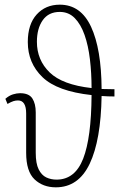

<svg xmlns="http://www.w3.org/2000/svg" viewBox="-20 -792 562 822"><path d="M219 10Q164 10 128 -24Q92 -58 92 -138V-306Q92 -362 57 -362Q47 -362 37.5 -359Q28 -356 12 -347L3 -369Q19 -383 35.5 -388Q52 -393 66 -393Q104 -393 118.5 -370.5Q133 -348 133 -311V-138Q133 -92 145.5 -67Q158 -42 178 -32.5Q198 -23 222 -23Q301 -23 336 -112.5Q371 -202 372 -385Q225 -401 162 -461.5Q99 -522 99 -612Q99 -688 137 -730Q175 -772 236 -772Q326 -772 370 -677Q414 -582 415 -411Q441 -410 470 -410V-379Q441 -379 415 -381Q412 -192 364 -91Q316 10 219 10ZM138 -613Q138 -535 192.5 -482Q247 -429 372 -415Q372 -479 365 -538Q358 -597 342 -642.5Q326 -688 300 -714.5Q274 -741 236 -741Q188 -741 163 -705.5Q138 -670 138 -613Z"/></svg>

Font: Noto Serif ExtraCondensed ExtraLight
Style: Regular
Weight: 200
Width: 2
Designer: Monotype Design Team
Foundry: Monotype Imaging Inc.
Version: Version 2.015